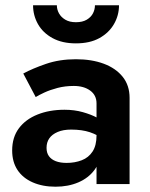

<svg xmlns="http://www.w3.org/2000/svg" viewBox="-20 -696 566 726"><path d="M156 -137Q156 -158 166.5 -173Q177 -188 198 -197Q219 -206 249 -206Q290 -206 320 -196Q350 -186 378 -165V-228Q369 -239 347 -251Q325 -263 293 -272Q261 -281 224 -281Q167 -281 122 -263Q77 -245 51.5 -211Q26 -177 26 -127Q26 -84 46 -53.5Q66 -23 103.5 -6.5Q141 10 190 10Q238 10 276.5 -6.5Q315 -23 338 -54.5Q361 -86 361 -130L345 -184Q345 -146 330 -123Q315 -100 289 -90Q263 -80 232 -80Q208 -80 191 -86.5Q174 -93 165 -105.5Q156 -118 156 -137ZM115 -329Q126 -336 147.5 -346Q169 -356 197.5 -363.5Q226 -371 259 -371Q297 -371 321 -353.5Q345 -336 345 -305V0H470V-326Q470 -373 444 -405.5Q418 -438 372.5 -455Q327 -472 267 -472Q205 -472 154 -454.5Q103 -437 68 -418ZM105 -676Q105 -638 123.5 -605Q142 -572 178.5 -552Q215 -532 267 -532Q320 -532 356 -552Q392 -572 411 -605Q430 -638 430 -676H339Q339 -660 331.5 -645.5Q324 -631 308 -621.5Q292 -612 267 -612Q243 -612 227 -621.5Q211 -631 203 -645.5Q195 -660 195 -676Z"/></svg>

Font: Jost SemiBold
Style: Regular
Weight: 600
Version: Version 3.710